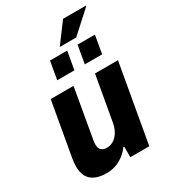

<svg xmlns="http://www.w3.org/2000/svg" viewBox="-217 -1003 994 1122"><g transform="rotate(-30 280.0 -442.5)"><path d="M165 12Q121 12 90 -1.5Q59 -15 43.5 -42Q28 -69 28 -109Q28 -124 29.5 -139Q31 -154 34 -170L97 -527H251L193 -195Q192 -187 191 -180Q190 -173 190 -167Q190 -150 195.5 -139Q201 -128 212.5 -122Q224 -116 240 -116Q259 -116 276 -124Q293 -132 306.5 -146.5Q320 -161 329.5 -181.5Q339 -202 343 -227L396 -527H551L458 0H330V-71H324Q305 -45 279.5 -26Q254 -7 225.5 2.5Q197 12 165 12ZM185 -603 206 -724H322L301 -603ZM371 -603 392 -724H509L488 -603ZM295 -764 394 -897H548V-893L406 -764Z"/></g></svg>

Font: Archivo SemiCondensed ExtraBold
Style: Italic
Weight: 800
Width: 4
Italic angle: -10°
Designer: Hector Gatti
Foundry: Omnibus-Type
Version: Version 2.001